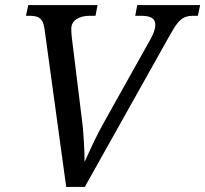

<svg xmlns="http://www.w3.org/2000/svg" viewBox="-20 -734 806 754"><path d="M155 -619Q152 -640 145.5 -651.5Q139 -663 127 -667.5Q115 -672 95 -672H82L91 -714H363L355 -672H332Q300 -672 280 -658.5Q260 -645 260 -621Q260 -613 260.5 -603.5Q261 -594 262 -587L302 -262Q305 -240 306.5 -218.5Q308 -197 309.5 -176Q311 -155 311.5 -135.5Q312 -116 312 -98Q328 -134 347.5 -175Q367 -216 393 -262L571 -580Q581 -598 585.5 -612Q590 -626 590 -636Q590 -655 576.5 -663.5Q563 -672 534 -672H511L519 -714H766L757 -672H738Q719 -672 705 -666Q691 -660 677.5 -643.5Q664 -627 646 -594L313 0H240Z"/></svg>

Font: Noto Serif
Style: Italic
Weight: 400
Italic angle: -12°
Designer: Monotype Design Team
Foundry: Monotype Imaging Inc.
Version: Version 2.013